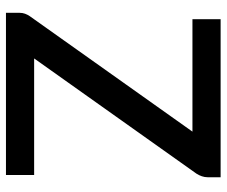

<svg xmlns="http://www.w3.org/2000/svg" viewBox="-78 -682 760 644"><g transform="rotate(90 302.0 -360.0)"><path d="M574.5 -720V-676.5Q574.5 -666.5 571.2 -657Q568 -647.5 562.5 -639L176 -94.5H567V0H23V-46Q23 -55.5 26 -63.8Q29 -72 34 -79.5L421.5 -625.5H44.5V-720Z"/></g></svg>

Font: Lato
Style: Regular
Weight: 600
Designer: Lukasz Dziedzic
Foundry: tyPoland Lukasz Dziedzic
Version: Version 2.006; 2014-01-15; ttfautohint (v1.4.1)